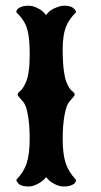

<svg xmlns="http://www.w3.org/2000/svg" viewBox="-20 -783 357 679"><path d="M82.5 -123.5Q67.9 -123.5 59.6 -126Q51.3 -128.4 47.4 -131.8Q39.1 -139.6 37.6 -147Q64.5 -174.8 74.7 -207Q85 -239.3 85 -292.5Q85 -338.9 79.1 -373.5Q73.2 -408.2 64 -420.4Q56.2 -430.2 49.3 -437.5Q42.5 -444.8 42.5 -448.7Q42.5 -454.1 51.5 -461.2Q60.5 -468.3 69.8 -488.3Q85 -519 85 -587.9Q85 -633.3 80.6 -660.2Q76.2 -687 65.9 -704.6Q55.7 -722.2 37.6 -739.7Q37.6 -753.4 59.1 -760.3Q67.9 -762.7 82 -762.7Q96.7 -762.7 112.8 -754.4Q128.9 -746.1 135.7 -737.8L143.1 -729.5Q156.2 -749.5 185.5 -758.8Q198.2 -763.7 214.8 -762.5Q231.4 -761.2 239.3 -754.4Q247.6 -747.6 249 -739.7Q222.2 -713.4 211.9 -684.6Q201.7 -655.8 201.7 -607.9Q201.7 -560.1 206.1 -530.8Q210.4 -501 216.8 -488.3Q225.1 -468.8 234.6 -461.4Q244.1 -454.1 244.1 -448.7Q244.1 -444.8 237.3 -437.5Q230.5 -430.2 223.1 -420.4Q213.9 -408.2 207.8 -373.5Q201.7 -338.9 201.7 -292.5Q201.7 -239.3 211.9 -207Q222.2 -174.8 249 -147Q249 -132.8 227.1 -126Q218.3 -123.5 204.6 -123.5Q189.9 -123.5 173.8 -131.8Q157.7 -140.1 150.4 -148.4L143.1 -156.7Q133.3 -143.6 115 -133.5Q96.7 -123.5 82.5 -123.5Z"/></svg>

Font: Sancreek
Style: Regular
Weight: 400
Designer: Vernon Adams
Foundry: Vernon Adams
Version: Version 1.100; ttfautohint (v1.8.4.7-5d5b)